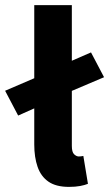

<svg xmlns="http://www.w3.org/2000/svg" viewBox="-35 -720 427 751"><path d="M36 -268 -15 -365 106 -417 229 -475 321 -515 372 -418 233 -359 110 -301ZM235 11Q184 11 154.5 -9.5Q125 -30 112 -67.5Q99 -105 99 -155V-700H246V-149Q246 -125 255 -116.5Q264 -108 273 -108Q278 -108 281.5 -108.5Q285 -109 291 -110L309 -1Q297 4 278.5 7.5Q260 11 235 11Z"/></svg>

Font: Source Sans 3
Style: Bold
Weight: 700
Designer: Paul D. Hunt
Foundry: Adobe
Version: Version 3.052;hotconv 1.1.0;makeotfexe 2.6.0